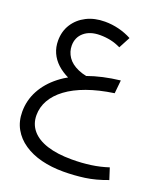

<svg xmlns="http://www.w3.org/2000/svg" viewBox="-157 -527 931 1088"><g transform="rotate(20 308.0 16.5)"><path d="M353.6 456Q281.9 456 221.4 440.7Q160.9 425.3 115.6 394.5Q70.3 363.7 45.2 318.9Q20 274.1 20 216.1Q20 147.4 52 87.6Q84 27.8 144.1 -19.2Q204.3 -66.2 290.4 -97.4Q376.5 -128.5 484.5 -140.9L476.6 -61.1Q385.2 -47.8 315.4 -22.6Q245.5 2.6 198.2 37.8Q150.8 73 126.6 115.9Q102.4 158.8 102.4 206.8Q102.4 259.8 134.3 297.7Q166.1 335.5 227 355.2Q287.8 374.9 375.5 374.9Q437.2 374.9 490.9 367.2Q544.5 359.6 594.2 343.2L616.2 411.7Q545.9 438.3 482.3 447.2Q418.6 456 353.6 456ZM291.2 -21.7Q240.6 -34.4 200.1 -53.5Q159.6 -72.7 131.3 -99Q103 -125.3 88 -158.7Q73 -192 73 -232Q73 -288.3 100.5 -331.4Q128 -374.5 176.1 -399Q224.2 -423.5 287.2 -423.5Q330.2 -423.5 371.3 -413.2Q412.5 -402.8 448.5 -383.5L411.9 -314.4Q382.6 -329.1 351.6 -335.7Q320.6 -342.4 287.2 -342.4Q226.5 -342.4 191 -312Q155.4 -281.7 155.4 -232Q155.4 -195.3 176.4 -163.7Q197.4 -132.2 242.3 -112.6Q287.1 -92.9 356.7 -90.2Z"/></g></svg>

Font: Lexend Medium
Style: Regular
Weight: 500
Designer: Bonnie Shaver-Troup, Thomas Jockin
Foundry: Lexend
Version: Version 1.005